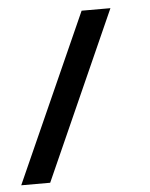

<svg xmlns="http://www.w3.org/2000/svg" viewBox="-105 -356 495 632"><g transform="rotate(-5 142.5 -40.5)"><path d="M35.6 237.3H-60.1L188 -317.9H283.2Z"/></g></svg>

Font: Estedad-FD Medium
Style: Regular
Weight: 500
Designer: Amin Abedi
Version: Version 7.3